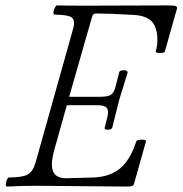

<svg xmlns="http://www.w3.org/2000/svg" viewBox="-20 -687 675 710"><path d="M4.9 2.9Q1 1.5 1.5 -5.9Q2 -13.2 5.6 -22Q9.3 -30.8 13.2 -30.8Q63 -30.8 82.5 -41.7Q102.1 -52.7 111.8 -86.9L250 -579.1Q259.3 -611.8 245.1 -622.3Q231 -632.8 181.2 -632.8Q177.2 -634.3 177.7 -641.8Q178.2 -649.4 182.6 -658.2Q187 -667 190.9 -667Q227.1 -666 299.8 -666Q351.6 -666 452.1 -666.5Q552.7 -667 600.1 -667Q623.5 -667 630.1 -664.3Q636.7 -661.6 633.8 -652.8L589.8 -497.1Q588.4 -490.7 571.3 -490.7Q555.2 -490.7 555.7 -498Q556.2 -498.5 556.2 -499Q562 -516.1 562 -539.1Q562 -584.5 542 -606.7Q522 -628.9 475.1 -631.8Q380.4 -637.2 335 -637.2Q324.2 -637.2 320.8 -626L235.8 -329.1H350.1Q378.4 -329.1 390.1 -336.4Q401.9 -343.8 408.2 -370.1L420.9 -419.9Q422.9 -427.2 437.5 -427.2Q452.1 -427.2 452.1 -418.9Q441.4 -385.7 420.9 -317.9Q397.5 -225.6 395 -214.8Q392.6 -207.5 378.4 -207.5Q366.7 -207.5 367.2 -213.9Q367.2 -214.4 367.2 -214.8L377.9 -257.8Q382.3 -279.3 374.5 -288.6Q366.7 -297.9 340.8 -297.9H227.1L187 -154.8Q171.9 -106 171.9 -78.1Q171.9 -27.8 224.1 -27.8L327.1 -30.8Q386.7 -33.2 424.3 -64.5Q461.9 -95.7 483.9 -164.1Q484.9 -168 493.9 -169.7Q502.9 -171.4 511.5 -170.2Q520 -168.9 520 -165L476.1 -8.8Q474.1 -1.5 469 0.7Q463.9 2.9 451.2 2.9Q397 2.9 285.2 1.5Q173.3 0 117.2 0Q60.5 0 4.9 2.9Z"/></svg>

Font: Junicode SmCond Light
Style: Italic
Weight: 300
Width: 4
Italic angle: -11°
Designer: Peter S. Baker
Version: Version 2.206